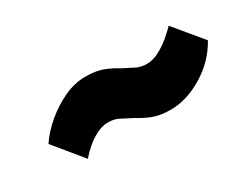

<svg xmlns="http://www.w3.org/2000/svg" viewBox="-39 -615 704 554"><g transform="rotate(-30 312.5 -338.0)"><path d="M137 -230 60 -324Q80 -354 111 -380Q142 -406 177.5 -422.5Q213 -439 249 -439Q282 -439 304.5 -431Q327 -423 353 -407Q376 -395 389.5 -388.5Q403 -382 423 -382Q446 -382 474 -399Q502 -416 531 -446L608 -353Q578 -299 523.5 -266Q469 -233 416 -233Q383 -233 360.5 -241Q338 -249 312 -265Q288 -277 274 -284.5Q260 -292 239 -292Q216 -292 189.5 -276Q163 -260 137 -230Z"/></g></svg>

Font: Haskoy ExtraBold
Style: Italic
Weight: 800
Designer: Ertekin Erdin
Foundry: Ertekin Erdin
Version: Version 2.000; ttfautohint (v1.8.4.7-5d5b)